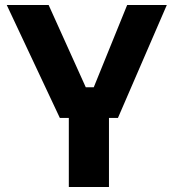

<svg xmlns="http://www.w3.org/2000/svg" viewBox="-20 -750 697 770"><path d="M7 -730H175L324 -400H356L490 -730H649L453 -277H417V0H256V-277H220Z"/></svg>

Font: Sora-SIA
Style: Bold
Weight: 700
Designer: Jonathan Barnbrook, Julián Moncada
Foundry: Barnbrook Fonts
Version: Version 2.000